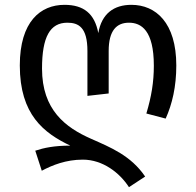

<svg xmlns="http://www.w3.org/2000/svg" viewBox="-20 -559 812 795"><path d="M271 44C205 44 162 53 126 65L153 148C196 125 253 102 323 102C406 102 476 157 514 216L581 172C522 85 437 51 358 16C251 -31 154 -104 154 -275C154 -406 187 -465 259 -465C305 -465 342 -446 342 -348V-162L430 -172V-348C430 -433 463 -465 514 -465C565 -465 617 -433 617 -287C617 -219 607 -159 586 -89L666 -68C693 -128 710 -200 710 -288C710 -465 625 -539 524 -539C452 -539 401 -503 387 -422C372 -503 326 -539 247 -539C148 -539 62 -470 62 -288C62 -84 162 -8 271 44Z"/></svg>

Font: FiraGO Unicode
Style: Regular
Weight: 400
Designer: bBox Type
Foundry: bBox Type GmbH
Version: Version 1.001;PS 001.001;hotconv 1.0.88;makeotf.lib2.5.64775